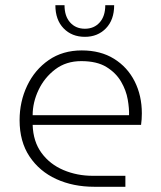

<svg xmlns="http://www.w3.org/2000/svg" viewBox="-20 -715 617 735"><path d="M341 0Q260 0 195.5 -29.5Q131 -59 93 -116Q55 -173 55 -255Q55 -326 84 -387Q113 -448 166.5 -485Q220 -522 293 -522Q365 -522 416.5 -490Q468 -458 495.5 -403.5Q523 -349 523 -281Q523 -258 520 -237H105Q107 -173 139 -129.5Q171 -86 223 -64Q275 -42 335 -42H460V0ZM105 -274H474Q475 -299 469 -334Q463 -369 443.5 -402.5Q424 -436 387.5 -458.5Q351 -481 291 -481Q233 -481 191.5 -449.5Q150 -418 127.5 -370.5Q105 -323 105 -274ZM305 -574Q255 -574 223.5 -606.5Q192 -639 192 -695H227Q227 -653 248.5 -629Q270 -605 305 -605Q340 -605 361.5 -629Q383 -653 383 -695H417Q417 -639 385.5 -606.5Q354 -574 305 -574Z"/></svg>

Font: MuseoModerno ExtraLight
Style: Regular
Weight: 200
Designer: Pablo Cosgaya, Héctor Gatti, Marcela Romero, and the Authors of The MuseoModerno Project.
Foundry: Omnibus-Type Team
Version: Version 1.001